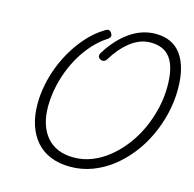

<svg xmlns="http://www.w3.org/2000/svg" viewBox="-143 -1180 1356 1344"><g transform="rotate(15 535.5 -508.0)"><path d="M482 19Q402 19 340 -6Q278 -31 235.5 -79Q193 -127 170.5 -195Q148 -263 148 -348Q148 -417 162.5 -489Q177 -561 204.5 -630Q232 -699 271 -761.5Q310 -824 358 -875.5Q406 -927 464 -963Q486 -978 497 -975.5Q508 -973 516 -961Q526 -947 523 -935Q520 -923 500 -911Q449 -877 406 -829.5Q363 -782 329.5 -725.5Q296 -669 272.5 -606.5Q249 -544 236.5 -478Q224 -412 224 -348Q224 -279 241.5 -224Q259 -169 292.5 -130Q326 -91 375 -70.5Q424 -50 489 -50Q558 -50 622.5 -76Q687 -102 743.5 -148.5Q800 -195 846.5 -256.5Q893 -318 926 -391Q959 -464 977 -542.5Q995 -621 995 -700Q995 -769 983 -819.5Q971 -870 947 -903Q923 -936 887 -951.5Q851 -967 804 -967Q764 -967 728 -953.5Q692 -940 658.5 -914Q625 -888 594.5 -852.5Q564 -817 538 -774Q528 -759 515.5 -757Q503 -755 488 -764Q477 -771 476.5 -783.5Q476 -796 486 -810Q518 -862 556 -903.5Q594 -945 636.5 -974.5Q679 -1004 725.5 -1019.5Q772 -1035 822 -1035Q884 -1035 930.5 -1013Q977 -991 1008 -948Q1039 -905 1055 -843Q1071 -781 1071 -700Q1071 -611 1050 -522.5Q1029 -434 991 -353.5Q953 -273 899.5 -205.5Q846 -138 780.5 -87.5Q715 -37 639.5 -9Q564 19 482 19Z"/></g></svg>

Font: Playwrite CO Light
Style: Regular
Weight: 300
Version: Version 1.002